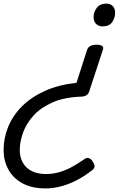

<svg xmlns="http://www.w3.org/2000/svg" viewBox="-179 -535 765 1069"><path d="M359 -286Q380 -286 389.5 -279Q399 -272 394 -258L317 -24Q313 -12 302.5 -5Q292 2 275 3Q180 6 114 35Q48 64 8 108Q-32 152 -50.5 203Q-69 254 -69 301Q-69 340 -52 370.5Q-35 401 -2 417.5Q31 434 77 434Q118 434 156.5 422Q195 410 229.5 390Q264 370 294 349Q304 341 317 346Q330 351 337 364Q347 380 347.5 390.5Q348 401 336 411Q292 446 247 469Q202 492 159 503Q116 514 75 514Q-3 514 -55 485Q-107 456 -133 407.5Q-159 359 -159 301Q-159 233 -133 170Q-107 107 -55.5 56Q-4 5 71.5 -29Q147 -63 247 -74L306 -258Q311 -272 324 -279Q337 -286 359 -286ZM414 -515Q434 -515 448 -502Q462 -489 462 -463Q462 -436 445.5 -412Q429 -388 391 -388Q371 -388 356.5 -401.5Q342 -415 342 -440Q342 -467 359.5 -491Q377 -515 414 -515Z"/></svg>

Font: Playwrite MX
Style: Regular
Weight: 400
Designer: Veronika Burian, José Scaglione
Foundry: TypeTogether
Version: Version 1.002